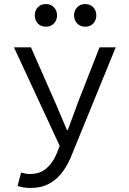

<svg xmlns="http://www.w3.org/2000/svg" viewBox="-20 -720 640 949"><path d="M131 209Q114 209 97 206.5Q80 204 67 199L84 133Q94 136 105.5 138Q117 140 128 140Q179 140 211 111Q243 82 261 37L275 1L49 -486H133L251 -218Q265 -186 280.5 -149Q296 -112 311 -77H315Q328 -112 341.5 -148.5Q355 -185 367 -218L472 -486H552L337 40Q319 88 292 126Q265 164 225.5 186.5Q186 209 131 209ZM207 -588Q182 -588 167 -604Q152 -620 152 -644Q152 -668 167 -684Q182 -700 207 -700Q231 -700 246.5 -684Q262 -668 262 -644Q262 -620 246.5 -604Q231 -588 207 -588ZM401 -588Q377 -588 361.5 -604Q346 -620 346 -644Q346 -668 361.5 -684Q377 -700 401 -700Q426 -700 441 -684Q456 -668 456 -644Q456 -620 441 -604Q426 -588 401 -588Z"/></svg>

Font: Source Code Variable
Style: Regular
Weight: 400
Monospace: yes
Designer: Paul D. Hunt, Teo Tuominen
Foundry: Adobe Systems Incorporated
Version: Version 1.010;hotconv 1.0.106;makeotfexe 2.5.65593